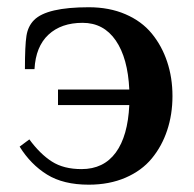

<svg xmlns="http://www.w3.org/2000/svg" viewBox="-20 -500 536 530"><path d="M225.1 9.8Q154.8 9.8 109.9 -18.1Q64.9 -45.9 34.2 -95.2L61 -115.2Q90.8 -74.7 123.3 -54Q155.8 -33.2 205.1 -33.2Q266.1 -33.2 299.6 -78.9Q333 -124.5 336.9 -210H140.1V-252.9H336.9Q333 -339.4 299.6 -388.2Q266.1 -437 208 -437Q148.9 -437 113.8 -404.3Q78.6 -371.6 75.2 -309.1H48.8Q48.8 -374 53 -400.9Q57.1 -427.7 74.2 -444.8Q109.4 -480 225.1 -480Q281.7 -480 326.4 -460.7Q371.1 -441.4 398.9 -407.5Q426.8 -373.5 441.4 -329.6Q456.1 -285.6 456.1 -234.9Q456.1 -184.1 441.4 -140.1Q426.8 -96.2 398.9 -62.5Q371.1 -28.8 326.4 -9.5Q281.7 9.8 225.1 9.8Z"/></svg>

Font: El Messiri SemiBold
Style: Regular
Weight: 600
Designer: Mohamed Gaber
Foundry: Kief Type Foundry
Version: Version 2.007;PS 002.007;hotconv 1.0.88;makeotf.lib2.5.64775